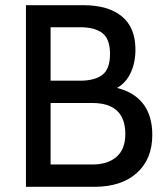

<svg xmlns="http://www.w3.org/2000/svg" viewBox="-20 -720 637 740"><path d="M567 -200Q567 -107 507.5 -53.5Q448 0 344 0H80V-700H301Q397 -700 449.5 -657Q502 -614 502 -529Q502 -479 484 -440Q466 -401 431 -381Q497 -365 532 -319.5Q567 -274 567 -200ZM175 -409H289Q345 -409 374.5 -431.5Q404 -454 404 -512Q404 -570 374.5 -592.5Q345 -615 289 -615H175ZM463 -203Q463 -323 336 -323H175V-86H336Q395 -86 429 -115.5Q463 -145 463 -203Z"/></svg>

Font: Cabin
Style: Regular
Weight: 400
Designer: Pablo Impallari
Foundry: Pablo Impallari. http://www.impallari.com Igino Marini. http://www.ikern.com
Version: Version 2.200